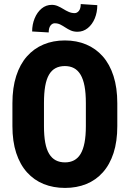

<svg xmlns="http://www.w3.org/2000/svg" viewBox="-20 -921 644 951"><path d="M561 -409.7V-296.4Q561 -220.7 542.5 -163.3Q523.9 -106 489.5 -67.4Q455.1 -28.8 407.5 -9.5Q359.9 9.8 302.2 9.8Q244.1 9.8 196.3 -9.5Q148.4 -28.8 113.8 -67.4Q79.1 -106 60.3 -163.3Q41.5 -220.7 41.5 -296.4V-409.7Q41.5 -486.3 60.3 -544.7Q79.1 -603 113.5 -641.8Q147.9 -680.7 195.6 -700.7Q243.2 -720.7 301.3 -720.7Q359.4 -720.7 407 -700.7Q454.6 -680.7 489 -641.8Q523.4 -603 542.2 -544.7Q561 -486.3 561 -409.7ZM405.3 -296.4V-410.6Q405.3 -460 398.7 -494.6Q392.1 -529.3 378.9 -551.3Q365.7 -573.2 346.4 -583.5Q327.1 -593.8 301.3 -593.8Q274.9 -593.8 255.4 -583.5Q235.8 -573.2 222.9 -551.3Q210 -529.3 203.9 -494.6Q197.8 -460 197.8 -410.6V-296.4Q197.8 -248.5 204.1 -214.4Q210.4 -180.2 223.6 -158.7Q236.8 -137.2 256.3 -127Q275.9 -116.7 302.2 -116.7Q327.6 -116.7 346.9 -127Q366.2 -137.2 379.2 -158.7Q392.1 -180.2 398.7 -214.4Q405.3 -248.5 405.3 -296.4ZM379.9 -900.9 461.9 -895.5Q461.9 -859.9 449.5 -829.8Q437 -799.8 414.6 -781.7Q392.1 -763.7 363.8 -763.7Q345.2 -763.7 330.8 -770Q316.4 -776.4 304 -784.7Q291.5 -793 279.1 -799.3Q266.6 -805.7 251 -805.7Q238.8 -805.7 230 -794.2Q221.2 -782.7 221.2 -760.3L139.2 -765.1Q139.2 -799.8 151.6 -830.1Q164.1 -860.4 186 -878.7Q208 -897 236.8 -897Q252 -897 266.1 -890.9Q280.3 -884.8 293.5 -876.5Q306.6 -868.2 320.6 -862.1Q334.5 -856 349.6 -856Q361.8 -856 370.8 -867.2Q379.9 -878.4 379.9 -900.9Z"/></svg>

Font: Roboto Condensed ExtraBold
Style: Regular
Weight: 800
Designer: Christian Robertson
Foundry: Google
Version: Version 3.008; 2023